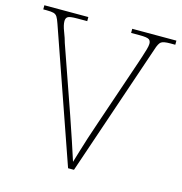

<svg xmlns="http://www.w3.org/2000/svg" viewBox="-106 -810 857 906"><g transform="rotate(15 322.5 -357.0)"><path d="M555.2 -646 335.9 0H307.1L82 -646Q74.7 -667.5 68.4 -677.5Q62 -687.5 50.8 -690.7Q39.6 -693.8 17.1 -693.8H0V-713.9H214.8V-693.8H166Q127.9 -693.8 119.6 -687Q110.8 -680.7 110.8 -666Q110.8 -647 122.3 -617.4Q133.8 -587.9 139.2 -566.9L252 -244.1Q274.9 -176.8 291.5 -127.9Q308.1 -79.1 321.8 -35.2Q326.7 -50.8 331.1 -66.2Q335.4 -81.5 340.3 -96.7Q349.1 -127 360.6 -161.9Q372.1 -196.8 388.2 -244.1L498 -566.9Q501.5 -577.6 508.1 -597.4Q514.6 -617.2 520.3 -636.7Q525.9 -656.2 525.9 -666Q525.9 -680.7 517.1 -687Q507.3 -693.8 471.2 -693.8H429.2V-713.9H645V-693.8H620.1Q587.4 -693.8 576.2 -685.8Q564.9 -677.7 555.2 -646Z"/></g></svg>

Font: Koh Santepheap Thin
Style: Regular
Weight: 100
Designer: Danh Hong
Version: Version 2.002; ttfautohint (v1.8.3)